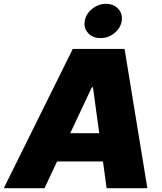

<svg xmlns="http://www.w3.org/2000/svg" viewBox="-54 -983 847 1003"><path d="M178.7 0H-34.2L326.2 -727.5H596.7L715.8 0H502.9L483.9 -139.6H244.1ZM425.8 -527.3 313 -287.1H464.4L431.6 -527.3ZM470.7 -784.2Q430.7 -783.7 406.5 -810.1Q382.3 -836.4 388.7 -873Q395 -910.6 427.5 -936.8Q460 -962.9 500 -962.9Q540 -962.9 563.7 -936.8Q587.4 -910.6 582 -873Q575.7 -836.4 543.5 -810.1Q511.2 -783.7 470.7 -784.2Z"/></svg>

Font: Inter Tight Black
Style: Italic
Weight: 900
Italic angle: -9.39999°
Designer: Rasmus Andersson
Foundry: rsms
Version: Version 3.004; ttfautohint (v1.8.4.7-5d5b)